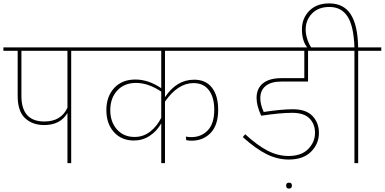

<svg xmlns="http://www.w3.org/2000/svg" viewBox="-26 -960 2264 1130"><path d="M529 -681V-661H393V0H371V-295Q329 -224 234 -224Q165 -224 121.5 -264.5Q78 -305 78 -396V-661H-6V-681ZM371 -326V-661H100V-396Q100 -245 235 -245Q334 -245 371 -326Z M945 -661V-388Q1013 -491 1117 -491Q1185 -491 1221.5 -444Q1258 -397 1258 -314Q1258 -224 1214 -178Q1170 -132 1102 -132Q1087 -132 1070 -135L1068 -156Q1085 -153 1100 -153Q1159 -153 1197 -193Q1235 -233 1235 -314Q1235 -387 1203.5 -429Q1172 -471 1113 -471Q1021 -471 945 -362V0H923V-234Q897 -188 855 -160.5Q813 -133 762 -133Q689 -133 644.5 -182.5Q600 -232 600 -312Q600 -392 646 -442Q692 -492 771 -492Q847 -492 923 -441V-661H505V-681H1354V-661ZM766 -154Q818 -154 858.5 -186Q899 -218 923 -267V-421Q846 -472 775 -472Q705 -472 664 -427Q623 -382 623 -312Q623 -242 662.5 -198Q702 -154 766 -154Z M1629 -480Q1570 -480 1538 -454.5Q1506 -429 1506 -382Q1506 -345 1526 -301Q1630 -317 1698 -317Q1775 -317 1813 -277.5Q1851 -238 1851 -177Q1851 -114 1805 -67.5Q1759 -21 1673 -21Q1608 -21 1544.5 -52Q1481 -83 1403 -153L1417 -170Q1490 -103 1550 -72.5Q1610 -42 1672 -42Q1748 -42 1788 -83Q1828 -124 1828 -178Q1828 -230 1795.5 -263Q1763 -296 1693 -296Q1624 -296 1511 -279Q1484 -339 1484 -383Q1484 -440 1522 -470Q1560 -500 1629 -500H1765V-661H1329V-681H1945V-661H1787V-480Z M1658 132Q1658 115 1675 115Q1692 115 1692 132Q1692 150 1675 150Q1658 150 1658 132Z M2218 -681V-661H2082V0H2060V-661H1924V-681H2060Q2056 -805 2020 -862Q1984 -919 1912 -919Q1848 -919 1810.5 -880.5Q1773 -842 1773 -786Q1773 -757 1783.5 -726.5Q1794 -696 1807 -679L1787 -675Q1751 -715 1751 -787Q1751 -852 1794 -896Q1837 -940 1912 -940Q1995 -940 2037 -877.5Q2079 -815 2082 -681Z"/></svg>

Font: FiraGO Thin
Style: Regular
Weight: 100
Designer: bBox Type
Foundry: bBox Type GmbH
Version: Version 1.001;PS 001.001;hotconv 1.0.88;makeotf.lib2.5.64775